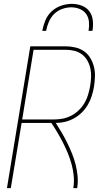

<svg xmlns="http://www.w3.org/2000/svg" viewBox="-20 -975 540 995"><path d="M16 0 137 -735H320Q346 -735 371 -729Q396 -723 416 -709Q436 -695 448.5 -673.5Q461 -652 467 -628Q473 -604 472 -577.5Q471 -551 467 -525Q463 -502 455.5 -478Q448 -454 435.5 -432.5Q423 -411 404.5 -392.5Q386 -374 363 -361.5Q340 -349 316.5 -343.5Q293 -338 269 -338Q285 -313 300 -287.5Q315 -262 328 -235.5Q341 -209 352.5 -181Q364 -153 371.5 -123.5Q379 -94 382 -63Q385 -32 380 0H360Q365 -32 362 -63.5Q359 -95 351 -124Q343 -153 331.5 -181Q320 -209 306.5 -235.5Q293 -262 278 -287.5Q263 -313 246 -338H92L36 0ZM95 -356H262Q284 -356 306.5 -360.5Q329 -365 350 -376Q371 -387 388.5 -404Q406 -421 418 -441.5Q430 -462 436.5 -484Q443 -506 447 -528Q451 -551 452 -574.5Q453 -598 448.5 -619.5Q444 -641 433 -660.5Q422 -680 405 -693Q388 -706 366 -711.5Q344 -717 320 -717H154ZM199 -815Q204 -842 215 -869Q226 -896 247.5 -916Q269 -936 297 -945.5Q325 -955 352 -955Q379 -955 404 -945.5Q429 -936 443.5 -916Q458 -896 461 -869Q464 -842 459 -815H439Q443 -838 441 -861.5Q439 -885 426.5 -902.5Q414 -920 393 -928.5Q372 -937 349 -937Q326 -937 302 -928.5Q278 -920 260.5 -902.5Q243 -885 233 -861.5Q223 -838 219 -815Z"/></svg>

Font: Iosevka Curly Thin
Style: Italic
Weight: 100
Italic angle: -9°
Monospace: yes
Designer: Belleve Invis
Foundry: Belleve Invis
Version: Version 22.1.2; ttfautohint (v1.8.4)